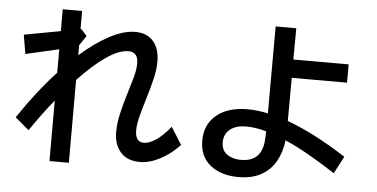

<svg xmlns="http://www.w3.org/2000/svg" viewBox="-55 -907 2111 1076"><g transform="rotate(5 1000.0 -369.0)"><path d="M257 62V-278Q223 -237 190 -192Q157 -147 125 -100L47 -166Q148 -317 257 -435V-567L70 -524L52 -631L257 -669V-792H366V-689L371 -690L403 -654L366 -599V-543Q450 -617 529 -659Q608 -701 674 -701Q738 -701 774.5 -660.5Q811 -620 811 -545Q811 -499 798 -446Q785 -393 768.5 -339Q752 -285 739 -236.5Q726 -188 726 -152Q726 -86 774 -86Q803 -86 841 -110.5Q879 -135 923 -189L984 -92Q933 -38 874 -7.5Q815 23 763 23Q690 23 652.5 -20Q615 -63 615 -132Q615 -182 627.5 -236.5Q640 -291 656.5 -344Q673 -397 686 -443.5Q699 -490 699 -525Q699 -561 684 -575.5Q669 -590 646 -590Q590 -590 517.5 -539Q445 -488 366 -404V62Z M1319 59Q1221 59 1160.5 10.5Q1100 -38 1100 -128Q1100 -218 1164 -271Q1228 -324 1338 -324Q1392 -324 1453 -311L1454 -800H1570L1569 -624H1880V-521H1569L1568 -278Q1719 -223 1901 -106L1850 -9Q1767 -63 1696 -103Q1625 -143 1565 -169Q1557 -102 1528.5 -51Q1500 0 1448 29.5Q1396 59 1319 59ZM1215 -128Q1215 -82 1247 -60Q1279 -38 1323 -38Q1369 -38 1395.5 -54Q1422 -70 1434 -95.5Q1446 -121 1449 -149Q1452 -177 1452 -202V-210Q1391 -227 1339 -227Q1281 -227 1248 -200.5Q1215 -174 1215 -128Z"/></g></svg>

Font: Murecho Medium
Style: Regular
Weight: 500
Designer: Neil Summerour
Foundry: Positype
Version: Version 1.010; ttfautohint (v1.8.3)